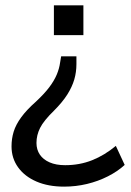

<svg xmlns="http://www.w3.org/2000/svg" viewBox="-20 -507 487 716"><path d="M219 189Q160 189 116 170Q72 151 47.5 117Q23 83 23 39Q23 10 31 -16Q39 -42 59 -69.5Q79 -97 114 -128Q146 -158 164 -182Q182 -206 191.5 -228.5Q201 -251 204 -273L208 -297H265V-268Q265 -238 257 -210.5Q249 -183 231 -154.5Q213 -126 181 -94Q143 -57 129.5 -30Q116 -3 116 26Q116 51 128.5 69.5Q141 88 165 98.5Q189 109 223 109Q277 109 323.5 90.5Q370 72 412 37L445 108Q419 132 382.5 150.5Q346 169 304.5 179Q263 189 219 189ZM181 -376V-487H291V-376Z"/></svg>

Font: Nunito Sans 12pt ExtraLight Medium
Style: Regular
Weight: 500
Version: Version 3.101;gftools[0.9.27]